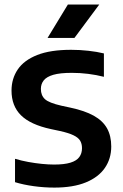

<svg xmlns="http://www.w3.org/2000/svg" viewBox="-20 -823 544 850"><path d="M220.5 7.5Q175 7.5 129.5 1.2Q84 -5 46.5 -16.5V-120Q75 -111.5 105.2 -106Q135.5 -100.5 165 -97.5Q194.5 -94.5 219.5 -94.5Q265 -94.5 292.2 -103Q319.5 -111.5 331.2 -127.8Q343 -144 343 -167Q343 -186.5 334.8 -200.2Q326.5 -214 305.2 -224.2Q284 -234.5 245.5 -243L205.5 -251.5Q115 -271 73 -312.5Q31 -354 31 -422Q31 -475 58.8 -515.8Q86.5 -556.5 144.8 -579.5Q203 -602.5 295 -602.5Q333.5 -602.5 371.5 -598.2Q409.5 -594 440 -586.5V-483Q406.5 -491.5 370.5 -496Q334.5 -500.5 298 -500.5Q245.5 -500.5 215.8 -491.8Q186 -483 173.5 -467Q161 -451 161 -429.5Q161 -400.5 179 -384Q197 -367.5 252 -355L291.5 -346.5Q355 -333 395 -310.8Q435 -288.5 453.8 -255Q472.5 -221.5 472.5 -174.5Q472.5 -120.5 444.2 -79.5Q416 -38.5 360 -15.5Q304 7.5 220.5 7.5ZM190.5 -655 280.5 -803H419.5L309.5 -655Z"/></svg>

Font: Encode Sans SC SemiBold
Style: Regular
Weight: 600
Version: Version 3.002